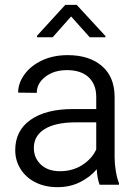

<svg xmlns="http://www.w3.org/2000/svg" viewBox="-20 -764 562 794"><path d="M351 -610 274 -696 198 -610H133V-616L250 -744H297L416 -615V-610ZM257 -474Q203 -474 167.5 -446.5Q132 -419 132 -380L55 -381Q55 -420 81 -456Q107 -492 153.5 -514Q200 -536 260 -536Q349 -536 401.5 -491Q454 -446 454 -362V-113Q454 -86 459 -56Q464 -26 472 -7V0H392Q382 -26 380 -64Q352 -31 310.5 -10.5Q269 10 218 10Q166 10 126.5 -10Q87 -30 65 -65Q43 -100 43 -143Q43 -224 106.5 -268.5Q170 -313 281 -313H378V-363Q378 -415 346.5 -444.5Q315 -474 257 -474ZM378 -146V-258H293Q210 -258 165 -230.5Q120 -203 120 -152Q120 -111 149 -83.5Q178 -56 228 -56Q280 -56 320 -81.5Q360 -107 378 -146Z"/></svg>

Font: Freesentation 4 Regular
Style: Regular
Weight: 400
Designer: glyphs from Roboto by Christian Robertson / Hangul glyphs from Noto Sans CJK(Source Han Sans) by Jang Soo-young and Kang
Foundry: PT&
Version: Version 2.001